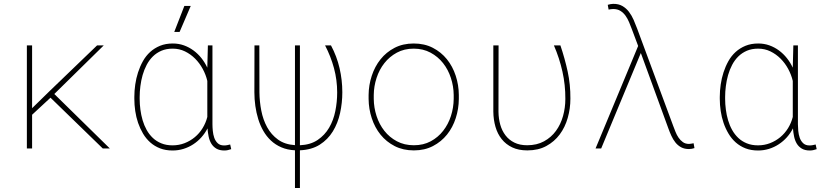

<svg xmlns="http://www.w3.org/2000/svg" viewBox="-20 -761 4241 984"><path d="M238.8 -260.3 144.5 -172.9V0H117.7V-528.3H144.5V-206.5L233.9 -293.9L477.5 -528.3H511.7L258.3 -279.3L543 0H506.8Z M1068.8 -528.3V-124.5Q1068.8 -109.4 1070.6 -90.6Q1072.3 -71.8 1078.1 -54.9Q1084 -38.1 1095.9 -26.9Q1107.9 -15.6 1128.4 -15.6Q1136.7 -15.6 1144.3 -17.1Q1151.9 -18.6 1159.7 -20.5L1165 3.4Q1156.2 6.3 1147.9 8.3Q1139.6 10.3 1129.9 10.3Q1105 10.3 1088.6 0.5Q1072.3 -9.3 1062.7 -25.4Q1053.2 -41.5 1049.1 -62Q1044.9 -82.5 1043.5 -103Q1030.8 -78.1 1012.2 -57.4Q993.7 -36.6 970.5 -21.5Q947.3 -6.3 920.4 2Q893.6 10.3 864.7 10.3Q828.6 10.3 800.3 -0.7Q772 -11.7 750.2 -31Q728.5 -50.3 713.1 -76.2Q697.8 -102.1 687.7 -131.3Q677.7 -160.6 673.1 -192.1Q668.5 -223.6 668.5 -254.4V-264.6Q668.5 -295.4 673.1 -327.6Q677.7 -359.9 687.5 -390.1Q697.3 -420.4 712.4 -447.5Q727.5 -474.6 749.5 -494.6Q771.5 -514.6 800.3 -526.4Q829.1 -538.1 865.7 -538.1Q895.5 -538.1 922.4 -528.6Q949.2 -519 971.9 -502.2Q994.6 -485.4 1012.5 -462.9Q1030.3 -440.4 1042.5 -414.1V-417L1045.4 -528.3ZM695.8 -254.4Q695.8 -227.5 699.5 -199.5Q703.1 -171.4 710.9 -144.8Q718.8 -118.2 731.7 -95Q744.6 -71.8 763.2 -54.2Q781.7 -36.6 806.9 -26.4Q832 -16.1 864.3 -16.1Q897 -16.1 926 -27.3Q955.1 -38.6 978.5 -58.1Q1002 -77.6 1018.3 -104.2Q1034.7 -130.9 1042.5 -161.6V-346.2Q1035.2 -377.9 1019 -407.7Q1002.9 -437.5 980 -460.4Q957 -483.4 928 -497.6Q898.9 -511.7 865.2 -511.7Q832.5 -511.7 807.4 -501Q782.2 -490.2 763.4 -471.7Q744.6 -453.1 731.7 -428.5Q718.8 -403.8 710.9 -376.2Q703.1 -348.6 699.5 -319.8Q695.8 -291 695.8 -264.6ZM924.8 -730.5H957.5L900.4 -597.2H873Z M1517.1 -528.3V-16.6Q1571.3 -19 1607.9 -43.7Q1644.5 -68.4 1666.7 -106.4Q1689 -144.5 1698.5 -191.7Q1708 -238.8 1708 -287.1Q1708 -351.1 1691.7 -411.6Q1675.3 -472.2 1646 -528.3H1676.3Q1706.1 -472.7 1720.2 -411.9Q1734.4 -351.1 1734.4 -288.1Q1734.4 -233.9 1722.9 -181.6Q1711.4 -129.4 1685.8 -87.6Q1660.2 -45.9 1618.7 -19.5Q1577.1 6.8 1517.1 9.3V202.6H1491.7V9.3Q1452.6 7.3 1422.1 -5.9Q1391.6 -19 1368.7 -40.5Q1345.7 -62 1329.6 -90.1Q1313.5 -118.2 1303.5 -150.6Q1293.5 -183.1 1288.6 -218Q1283.7 -252.9 1283.7 -288.1L1284.2 -528.3H1309.1L1309.6 -287.1Q1310.1 -240.7 1319.1 -194.1Q1328.1 -147.5 1349.1 -109.1Q1370.1 -70.8 1404.8 -45.7Q1439.5 -20.5 1491.7 -17.1V-528.3Z M1869.1 -274.4Q1869.6 -325.2 1885.3 -372.8Q1900.9 -420.4 1930.2 -457Q1959.5 -493.7 2002.2 -515.9Q2044.9 -538.1 2100.1 -538.1Q2155.3 -538.1 2198 -516.1Q2240.7 -494.1 2270.3 -457.5Q2299.8 -420.9 2315.4 -373.3Q2331.1 -325.7 2331.5 -274.4V-253.9Q2331.1 -203.1 2315.7 -155.5Q2300.3 -107.9 2271 -71.3Q2241.7 -34.7 2199 -12.5Q2156.2 9.8 2101.1 9.8Q2045.9 9.8 2002.9 -12.2Q1960 -34.2 1930.4 -70.8Q1900.9 -107.4 1885.3 -155Q1869.6 -202.6 1869.1 -253.9ZM1895.5 -253.9Q1896 -209 1909.9 -166.3Q1923.8 -123.5 1950 -90.3Q1976.1 -57.1 2014.2 -36.9Q2052.2 -16.6 2101.1 -16.6Q2149.9 -16.6 2187.5 -36.9Q2225.1 -57.1 2251.2 -90.6Q2277.3 -124 2291 -166.5Q2304.7 -209 2305.2 -253.9V-274.4Q2304.7 -318.8 2290.8 -361.6Q2276.9 -404.3 2250.7 -437.5Q2224.6 -470.7 2186.5 -491.2Q2148.4 -511.7 2100.1 -511.7Q2051.8 -511.7 2013.9 -491.2Q1976.1 -470.7 1950 -437.5Q1923.8 -404.3 1909.9 -361.6Q1896 -318.8 1895.5 -274.4Z M2535.2 -528.3 2534.7 -188Q2535.2 -152.8 2543.9 -121.8Q2552.7 -90.8 2570.6 -67.4Q2588.4 -43.9 2616 -30.3Q2643.6 -16.6 2681.6 -16.6Q2731.4 -16.6 2768.3 -36.9Q2805.2 -57.1 2829.3 -90.3Q2853.5 -123.5 2865.5 -166.3Q2877.4 -209 2877.4 -253.9Q2877.9 -325.2 2862.5 -394Q2847.2 -462.9 2818.8 -528.3H2852.1Q2875 -460.4 2889.4 -394Q2903.8 -327.6 2903.3 -255.4Q2903.3 -204.6 2889.6 -156.7Q2876 -108.9 2848.6 -72Q2821.3 -35.2 2780 -12.7Q2738.8 9.8 2682.6 9.8Q2637.7 9.8 2605.2 -5.6Q2572.8 -21 2551.3 -47.9Q2529.8 -74.7 2519.3 -111.1Q2508.8 -147.5 2508.3 -189V-528.3Z M3122.1 -741.2Q3149.9 -741.7 3169.7 -730.2Q3189.5 -718.8 3203.4 -700.4Q3217.3 -682.1 3227.1 -659.7Q3236.8 -637.2 3245.1 -615.2L3430.2 -115.7Q3435.5 -101.6 3441.9 -85.4Q3448.2 -69.3 3457.5 -55.7Q3466.8 -42 3479.7 -32.7Q3492.7 -23.4 3511.2 -23.4Q3517.1 -23.4 3522.9 -24.7Q3528.8 -25.9 3534.7 -26.9L3539.1 -2Q3532.2 0 3525.4 1.5Q3518.6 2.9 3511.2 2.9Q3487.8 2.9 3470.7 -6.3Q3453.6 -15.6 3441.4 -31Q3429.2 -46.4 3420.7 -65.2Q3412.1 -84 3405.3 -103L3268.6 -477.5L3264.2 -489.3L3061 0H3032.2L3250.5 -525.4L3218.3 -611.3Q3211.9 -628.4 3204.3 -646.7Q3196.8 -665 3186 -680.2Q3175.3 -695.3 3159.9 -705.1Q3144.5 -714.8 3122.6 -714.8Q3116.7 -714.8 3110.8 -713.9Q3105 -712.9 3099.1 -711.9L3094.7 -736.3Q3101.6 -738.3 3108.4 -739.7Q3115.2 -741.2 3122.1 -741.2Z M4069.3 -528.3V-124.5Q4069.3 -109.4 4071 -90.6Q4072.8 -71.8 4078.6 -54.9Q4084.5 -38.1 4096.4 -26.9Q4108.4 -15.6 4128.9 -15.6Q4137.2 -15.6 4144.8 -17.1Q4152.3 -18.6 4160.2 -20.5L4165.5 3.4Q4156.7 6.3 4148.4 8.3Q4140.1 10.3 4130.4 10.3Q4105.5 10.3 4089.1 0.5Q4072.8 -9.3 4063.2 -25.4Q4053.7 -41.5 4049.6 -62Q4045.4 -82.5 4043.9 -103Q4031.2 -78.1 4012.7 -57.4Q3994.1 -36.6 3970.9 -21.5Q3947.8 -6.3 3920.9 2Q3894 10.3 3865.2 10.3Q3829.1 10.3 3800.8 -0.7Q3772.5 -11.7 3750.7 -31Q3729 -50.3 3713.6 -76.2Q3698.2 -102.1 3688.2 -131.3Q3678.2 -160.6 3673.6 -192.1Q3668.9 -223.6 3668.9 -254.4V-264.6Q3668.9 -295.4 3673.6 -327.6Q3678.2 -359.9 3688 -390.1Q3697.8 -420.4 3712.9 -447.5Q3728 -474.6 3750 -494.6Q3772 -514.6 3800.8 -526.4Q3829.6 -538.1 3866.2 -538.1Q3896 -538.1 3922.9 -528.6Q3949.7 -519 3972.4 -502.2Q3995.1 -485.4 4012.9 -462.9Q4030.8 -440.4 4043 -414.1V-417L4045.9 -528.3ZM3696.3 -254.4Q3696.3 -227.5 3700 -199.5Q3703.6 -171.4 3711.4 -144.8Q3719.2 -118.2 3732.2 -95Q3745.1 -71.8 3763.7 -54.2Q3782.2 -36.6 3807.4 -26.4Q3832.5 -16.1 3864.7 -16.1Q3897.5 -16.1 3926.5 -27.3Q3955.6 -38.6 3979 -58.1Q4002.4 -77.6 4018.8 -104.2Q4035.2 -130.9 4043 -161.6V-346.2Q4035.6 -377.9 4019.5 -407.7Q4003.4 -437.5 3980.5 -460.4Q3957.5 -483.4 3928.5 -497.6Q3899.4 -511.7 3865.7 -511.7Q3833 -511.7 3807.9 -501Q3782.7 -490.2 3763.9 -471.7Q3745.1 -453.1 3732.2 -428.5Q3719.2 -403.8 3711.4 -376.2Q3703.6 -348.6 3700 -319.8Q3696.3 -291 3696.3 -264.6Z"/></svg>

Font: Roboto Mono Thin
Style: Regular
Weight: 250
Designer: Google
Version: Version 2.000985; 2015; ttfautohint (v1.3)